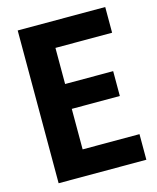

<svg xmlns="http://www.w3.org/2000/svg" viewBox="-108 -787 707 863"><g transform="rotate(-15 245.5 -355.5)"><path d="M424.3 -307.6H200.7V-119.1H465.3V0H57.1V-710.9H464.4V-591.3H200.7V-423.3H424.3Z"/></g></svg>

Font: TypoPRO Roboto
Style: Bold
Weight: 700
Designer: Google
Version: Version 2.136; 2016